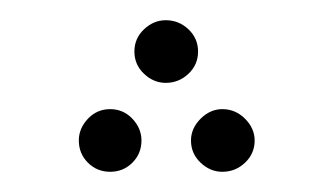

<svg xmlns="http://www.w3.org/2000/svg" viewBox="-20 -192 329 190"><path d="M144 -110Q132 -110 122.5 -119Q113 -128 113 -141Q113 -154 122.5 -163Q132 -172 144 -172Q157 -172 166.5 -163Q176 -154 176 -141Q176 -128 166.5 -119Q157 -110 144 -110ZM89 -22Q76 -22 67 -31Q58 -40 58 -53Q58 -65 67 -74.5Q76 -84 89 -84Q102 -84 111 -74.5Q120 -65 120 -53Q120 -40 111 -31Q102 -22 89 -22ZM200 -22Q188 -22 178.5 -31Q169 -40 169 -53Q169 -65 178.5 -74.5Q188 -84 200 -84Q213 -84 222.5 -74.5Q232 -65 232 -53Q232 -40 222.5 -31Q213 -22 200 -22Z"/></svg>

Font: Noto Sans Arabic UI XLt
Style: Regular
Weight: 200
Designer: Monotype Design Team, Nadine Chahine and Nizar Qandah
Foundry: Monotype Imaging Inc.
Version: Version 2.010; ttfautohint (v1.8.4.7-5d5b)